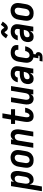

<svg xmlns="http://www.w3.org/2000/svg" viewBox="1718 -2562 1032 4571"><g transform="rotate(-90 2234.5 -276.0)"><path d="M-31 205 90 -530H203L191 -458Q202 -476 217.5 -491.5Q233 -507 251.5 -518Q270 -529 290 -533.5Q310 -538 331 -538Q356 -538 379.5 -528.5Q403 -519 418 -500.5Q433 -482 440 -458.5Q447 -435 449.5 -410Q452 -385 450 -359Q448 -333 444 -308L422 -178Q418 -155 411.5 -132.5Q405 -110 393.5 -88.5Q382 -67 366 -48.5Q350 -30 329.5 -17Q309 -4 286 2Q263 8 240 8Q218 8 198 1.5Q178 -5 164.5 -19Q151 -33 142.5 -51.5Q134 -70 130 -90L81 205ZM208 -88Q228 -88 247 -96.5Q266 -105 280 -120.5Q294 -136 301.5 -155Q309 -174 312 -193L334 -323Q336 -337 337 -350.5Q338 -364 336 -377.5Q334 -391 329.5 -403Q325 -415 316.5 -424.5Q308 -434 295 -438Q282 -442 269 -442Q251 -442 233.5 -435.5Q216 -429 203 -415Q190 -401 183 -384Q176 -367 173 -350L152 -220Q149 -205 148 -191Q147 -177 147.5 -163Q148 -149 151.5 -135.5Q155 -122 162 -111Q169 -100 181.5 -94Q194 -88 208 -88Z M705 8Q675 8 647 2Q619 -4 595.5 -19Q572 -34 556 -57Q540 -80 533 -107Q526 -134 526.5 -163.5Q527 -193 532 -222L553 -352Q557 -378 565.5 -402.5Q574 -427 589 -449.5Q604 -472 625 -490Q646 -508 670.5 -519Q695 -530 720 -535.5Q745 -541 771 -541Q801 -541 828.5 -533.5Q856 -526 879.5 -511Q903 -496 919 -473Q935 -450 942 -423Q949 -396 949 -366.5Q949 -337 944 -308L922 -178Q918 -152 909.5 -127.5Q901 -103 886 -80.5Q871 -58 850 -40.5Q829 -23 805 -11.5Q781 0 755.5 4Q730 8 705 8ZM707 -88Q727 -88 746.5 -96Q766 -104 780 -119.5Q794 -135 801.5 -154.5Q809 -174 812 -193L834 -323Q837 -344 837 -365Q837 -386 829.5 -404Q822 -422 804.5 -432Q787 -442 766 -442Q747 -442 728 -433.5Q709 -425 695 -409.5Q681 -394 673.5 -375Q666 -356 663 -337L642 -207Q639 -193 638 -179Q637 -165 639 -152Q641 -139 645.5 -127Q650 -115 659 -105.5Q668 -96 680.5 -92Q693 -88 707 -88Z M1003 0 1090 -530H1203L1193 -469Q1202 -484 1213.5 -497.5Q1225 -511 1240 -520.5Q1255 -530 1272 -534Q1289 -538 1305 -538Q1332 -538 1356.5 -529Q1381 -520 1398.5 -503Q1416 -486 1426 -462.5Q1436 -439 1439.5 -413.5Q1443 -388 1441.5 -361Q1440 -334 1436 -308L1385 0H1272L1326 -323Q1328 -337 1329 -350Q1330 -363 1329 -376Q1328 -389 1324 -401Q1320 -413 1312.5 -423Q1305 -433 1293 -437.5Q1281 -442 1268 -442Q1250 -442 1232.5 -435Q1215 -428 1202.5 -414.5Q1190 -401 1183 -384Q1176 -367 1173 -350L1115 0Z M1755 8Q1728 8 1703.5 0.5Q1679 -7 1661 -23.5Q1643 -40 1633 -63Q1623 -86 1619 -111.5Q1615 -137 1617 -163.5Q1619 -190 1623 -217L1659 -434H1570V-530H1675L1709 -735H1822L1788 -530H1920V-434H1772L1733 -201Q1731 -189 1730 -177.5Q1729 -166 1729 -154.5Q1729 -143 1730.5 -132Q1732 -121 1736.5 -111Q1741 -101 1750 -94.5Q1759 -88 1771 -88Q1781 -88 1791.5 -93.5Q1802 -99 1809.5 -107.5Q1817 -116 1822.5 -126Q1828 -136 1832 -146.5Q1836 -157 1838.5 -167.5Q1841 -178 1843 -189Q1843 -190 1843.5 -191.5Q1844 -193 1844 -194H1955Q1955 -192 1954.5 -189.5Q1954 -187 1954 -184Q1950 -160 1942 -136.5Q1934 -113 1921.5 -90.5Q1909 -68 1891 -48.5Q1873 -29 1850.5 -16Q1828 -3 1803.5 2.5Q1779 8 1755 8Z M2170 8Q2144 8 2119 -1Q2094 -10 2076.5 -27Q2059 -44 2049 -67.5Q2039 -91 2035.5 -116.5Q2032 -142 2033.5 -169Q2035 -196 2040 -222L2090 -530H2203L2150 -207Q2147 -193 2146 -180Q2145 -167 2146 -154Q2147 -141 2151 -129Q2155 -117 2162.5 -107Q2170 -97 2182 -92.5Q2194 -88 2207 -88Q2225 -88 2242.5 -95Q2260 -102 2272.5 -115.5Q2285 -129 2292 -146Q2299 -163 2302 -180L2360 -530H2472L2385 0H2272L2282 -61Q2273 -46 2261.5 -32.5Q2250 -19 2235 -9.5Q2220 0 2203 4Q2186 8 2170 8Z M2650 8Q2628 8 2607 3.5Q2586 -1 2569.5 -12.5Q2553 -24 2541.5 -41.5Q2530 -59 2524.5 -79Q2519 -99 2518.5 -121Q2518 -143 2522 -164Q2526 -190 2537 -215Q2548 -240 2568 -259Q2588 -278 2612.5 -290.5Q2637 -303 2663 -310Q2689 -317 2714.5 -319.5Q2740 -322 2766 -322H2825L2831 -355Q2834 -371 2832.5 -387.5Q2831 -404 2822.5 -417Q2814 -430 2798.5 -436Q2783 -442 2767 -442Q2751 -442 2735.5 -438Q2720 -434 2706.5 -424Q2693 -414 2684.5 -399.5Q2676 -385 2673 -370H2562Q2566 -393 2575.5 -415.5Q2585 -438 2599.5 -458Q2614 -478 2633 -494Q2652 -510 2674.5 -520Q2697 -530 2720.5 -534Q2744 -538 2767 -538Q2794 -538 2820.5 -533.5Q2847 -529 2869.5 -517.5Q2892 -506 2909 -487Q2926 -468 2935 -444Q2944 -420 2944.5 -393Q2945 -366 2941 -339L2885 0H2772L2785 -80Q2775 -61 2760.5 -44.5Q2746 -28 2728.5 -15.5Q2711 -3 2690.5 2.5Q2670 8 2650 8ZM2684 -88Q2706 -88 2728 -96Q2750 -104 2767 -121Q2784 -138 2793 -159.5Q2802 -181 2806 -203L2810 -226H2766Q2753 -226 2740 -225Q2727 -224 2714 -222Q2701 -220 2688 -215.5Q2675 -211 2663.5 -204Q2652 -197 2644.5 -185Q2637 -173 2635 -160Q2633 -147 2634 -133.5Q2635 -120 2641 -109.5Q2647 -99 2658.5 -93.5Q2670 -88 2684 -88Z M3204 8Q3174 8 3146 2Q3118 -4 3095 -19Q3072 -34 3056 -57Q3040 -80 3033 -107Q3026 -134 3026.5 -163.5Q3027 -193 3032 -222L3053 -352Q3057 -377 3065.5 -401.5Q3074 -426 3088.5 -448.5Q3103 -471 3123 -488.5Q3143 -506 3167 -517.5Q3191 -529 3216 -533.5Q3241 -538 3266 -538Q3292 -538 3317 -534.5Q3342 -531 3364 -521.5Q3386 -512 3404.5 -496.5Q3423 -481 3434 -460Q3445 -439 3448 -414Q3451 -389 3447 -363Q3447 -361 3446.5 -359.5Q3446 -358 3446 -356H3334Q3334 -357 3334.5 -357.5Q3335 -358 3335 -359Q3337 -375 3334.5 -391.5Q3332 -408 3322.5 -419.5Q3313 -431 3298 -436.5Q3283 -442 3266 -442Q3247 -442 3227.5 -434Q3208 -426 3194.5 -410Q3181 -394 3173.5 -375Q3166 -356 3163 -337L3142 -207Q3139 -193 3138 -179.5Q3137 -166 3138.5 -153Q3140 -140 3144.5 -128Q3149 -116 3157.5 -106.5Q3166 -97 3178 -92.5Q3190 -88 3204 -88Q3223 -88 3242 -96.5Q3261 -105 3274.5 -120.5Q3288 -136 3296 -154.5Q3304 -173 3307 -193H3419Q3414 -167 3405 -142Q3396 -117 3382 -93.5Q3368 -70 3348.5 -50Q3329 -30 3305.5 -16.5Q3282 -3 3255.5 2.5Q3229 8 3204 8ZM3057 220 3069 150H3169Q3173 150 3177.5 149.5Q3182 149 3186 147.5Q3190 146 3193.5 142.5Q3197 139 3197 135Q3198 131 3195.5 127.5Q3193 124 3189.5 122.5Q3186 121 3182 120.5Q3178 120 3174 120H3133L3153 0H3235L3226 54Q3239 58 3250.5 64.5Q3262 71 3270 82Q3278 93 3280 107Q3282 121 3279 135Q3276 154 3264.5 172Q3253 190 3235 201Q3217 212 3197 216Q3177 220 3157 220Z M3650 8Q3628 8 3607 3.5Q3586 -1 3569.5 -12.5Q3553 -24 3541.5 -41.5Q3530 -59 3524.5 -79Q3519 -99 3518.5 -121Q3518 -143 3522 -164Q3526 -190 3537 -215Q3548 -240 3568 -259Q3588 -278 3612.5 -290.5Q3637 -303 3663 -310Q3689 -317 3714.5 -319.5Q3740 -322 3766 -322H3825L3831 -355Q3834 -371 3832.5 -387.5Q3831 -404 3822.5 -417Q3814 -430 3798.5 -436Q3783 -442 3767 -442Q3751 -442 3735.5 -438Q3720 -434 3706.5 -424Q3693 -414 3684.5 -399.5Q3676 -385 3673 -370H3562Q3566 -393 3575.5 -415.5Q3585 -438 3599.5 -458Q3614 -478 3633 -494Q3652 -510 3674.5 -520Q3697 -530 3720.5 -534Q3744 -538 3767 -538Q3794 -538 3820.5 -533.5Q3847 -529 3869.5 -517.5Q3892 -506 3909 -487Q3926 -468 3935 -444Q3944 -420 3944.5 -393Q3945 -366 3941 -339L3885 0H3772L3785 -80Q3775 -61 3760.5 -44.5Q3746 -28 3728.5 -15.5Q3711 -3 3690.5 2.5Q3670 8 3650 8ZM3684 -88Q3706 -88 3728 -96Q3750 -104 3767 -121Q3784 -138 3793 -159.5Q3802 -181 3806 -203L3810 -226H3766Q3753 -226 3740 -225Q3727 -224 3714 -222Q3701 -220 3688 -215.5Q3675 -211 3663.5 -204Q3652 -197 3644.5 -185Q3637 -173 3635 -160Q3633 -147 3634 -133.5Q3635 -120 3641 -109.5Q3647 -99 3658.5 -93.5Q3670 -88 3684 -88ZM3686 -605 3609 -649Q3621 -667 3632 -681.5Q3643 -696 3653 -708Q3663 -720 3673.5 -730Q3684 -740 3697.5 -749.5Q3711 -759 3726.5 -765Q3742 -771 3757 -771Q3763 -771 3768 -770Q3773 -769 3778 -768Q3783 -767 3788 -765Q3793 -763 3797.5 -760.5Q3802 -758 3806 -755.5Q3810 -753 3813.5 -750Q3817 -747 3821 -743Q3825 -739 3828.5 -735Q3832 -731 3834.5 -727Q3837 -723 3839.5 -719.5Q3842 -716 3844.5 -712.5Q3847 -709 3850 -704.5Q3853 -700 3856 -696Q3859 -692 3861 -689Q3876 -700 3892 -720Q3908 -740 3930 -772L4006 -728Q3994 -711 3983 -696Q3972 -681 3962 -669Q3952 -657 3942 -647Q3932 -637 3918.5 -627.5Q3905 -618 3889.5 -612Q3874 -606 3858 -606Q3849 -606 3840.5 -608Q3832 -610 3823 -614Q3814 -618 3807.5 -622.5Q3801 -627 3794.5 -634Q3788 -641 3782.5 -648Q3777 -655 3773 -661Q3769 -667 3763.5 -675.5Q3758 -684 3755 -688Q3739 -677 3723 -657Q3707 -637 3686 -605Z M4205 8Q4175 8 4147 2Q4119 -4 4095.5 -19Q4072 -34 4056 -57Q4040 -80 4033 -107Q4026 -134 4026.5 -163.5Q4027 -193 4032 -222L4053 -352Q4057 -378 4065.5 -402.5Q4074 -427 4089 -449.5Q4104 -472 4125 -490Q4146 -508 4170.5 -519Q4195 -530 4220 -535.5Q4245 -541 4271 -541Q4301 -541 4328.5 -533.5Q4356 -526 4379.5 -511Q4403 -496 4419 -473Q4435 -450 4442 -423Q4449 -396 4449 -366.5Q4449 -337 4444 -308L4422 -178Q4418 -152 4409.5 -127.5Q4401 -103 4386 -80.5Q4371 -58 4350 -40.5Q4329 -23 4305 -11.5Q4281 0 4255.5 4Q4230 8 4205 8ZM4207 -88Q4227 -88 4246.5 -96Q4266 -104 4280 -119.5Q4294 -135 4301.5 -154.5Q4309 -174 4312 -193L4334 -323Q4337 -344 4337 -365Q4337 -386 4329.5 -404Q4322 -422 4304.5 -432Q4287 -442 4266 -442Q4247 -442 4228 -433.5Q4209 -425 4195 -409.5Q4181 -394 4173.5 -375Q4166 -356 4163 -337L4142 -207Q4139 -193 4138 -179Q4137 -165 4139 -152Q4141 -139 4145.5 -127Q4150 -115 4159 -105.5Q4168 -96 4180.5 -92Q4193 -88 4207 -88Z"/></g></svg>

Font: Iosevka Curly Oblique
Style: Bold
Weight: 700
Italic angle: -9°
Monospace: yes
Designer: Belleve Invis
Foundry: Belleve Invis
Version: Version 11.1.0; ttfautohint (v1.8.3)